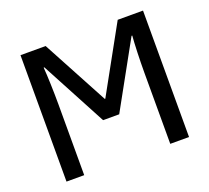

<svg xmlns="http://www.w3.org/2000/svg" viewBox="-122 -867 1111 1019"><g transform="rotate(-20 434.0 -357.0)"><path d="M88 0H188V-401C188 -472 185 -563 181 -610H185L382 -240H473L677 -609H681C677 -562 674 -471 674 -403V0H780V-714H637L432 -343H429L230 -714H88Z"/></g></svg>

Font: Noto Sans Thai Medium
Style: Regular
Weight: 500
Designer: Monotype Design Team
Foundry: Monotype Imaging Inc.
Version: Version 1.901